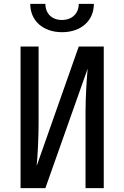

<svg xmlns="http://www.w3.org/2000/svg" viewBox="-20 -970 640 990"><path d="M300 -804C398 -804 464 -863 464 -950H386C386 -900 351 -867 299 -867C248 -867 214 -900 214 -950H136C136 -863 202 -804 300 -804ZM214 0 432 -616C427 -563 421 -466 421 -394V0H515V-730H386L169 -114C174 -165 179 -261 179 -334V-730H86V0Z"/></svg>

Font: Tekne LDO Medium
Style: Regular
Weight: 500
Monospace: yes
Designer: Alessio Laiso, Mario Rullo, Paolo Rosset
Foundry: Alessio Laiso
Version: Version 1.000;hotconv 1.0.109;makeotfexe 2.5.65596